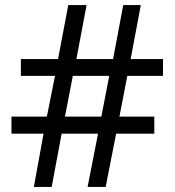

<svg xmlns="http://www.w3.org/2000/svg" viewBox="-20 -734 686 754"><path d="M480 -436 449 -276H586V-209H436L395 0H324L365 -209H222L183 0H113L151 -209H25V-276H164L196 -436H62V-502H208L248 -714H320L280 -502H424L464 -714H533L493 -502H620V-436ZM235 -276H378L409 -436H266Z"/></svg>

Font: Noto Sans Glagolitic
Style: Regular
Weight: 400
Designer: Monotype Design Team
Foundry: Monotype Imaging Inc.
Version: Version 2.004; ttfautohint (v1.8.4.7-5d5b)